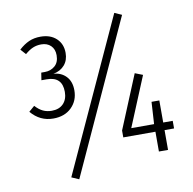

<svg xmlns="http://www.w3.org/2000/svg" viewBox="-88 -836 1001 994"><g transform="rotate(-10 412.5 -338.5)"><path d="M293 -587Q293 -548 271 -523Q249 -498 212 -491Q252 -489 278 -462Q304 -435 304 -388Q304 -334 268 -298.5Q232 -263 172 -263Q102 -263 55 -319L85 -345Q105 -323 125.5 -313.5Q146 -304 171 -304Q210 -304 232 -327Q254 -350 254 -389Q254 -469 173 -469H145L151 -508H170Q201 -508 223 -527Q245 -546 245 -583Q245 -615 226 -633.5Q207 -652 176 -652Q152 -652 132 -643.5Q112 -635 90 -616L65 -644Q91 -668 118 -680Q145 -692 179 -692Q231 -692 262 -663Q293 -634 293 -587ZM615 -730 249 70 210 53 577 -747ZM778 -104H728V0H680V-104H511V-140L627 -421L668 -405L560 -144H680L687 -260H728V-144H778Z"/></g></svg>

Font: Fira Sans Condensed Light
Style: Regular
Weight: 300
Width: 3
Designer: bBox Type GmbH & Carrois Corporate GbR & Edenspiekermann AG
Foundry: bBox Type GmbH & Carrois Corporate GbR & Edenspiekermann AG
Version: Version 4.301